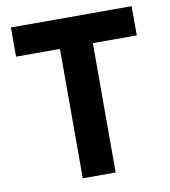

<svg xmlns="http://www.w3.org/2000/svg" viewBox="-82 -804 776 874"><g transform="rotate(-10 306.0 -366.5)"><path d="M585 -733V-598H382V0H230V-598H27V-733Z"/></g></svg>

Font: IBM Plex Sans JP
Style: Bold
Weight: 700
Designer: Mike Abbink; Paul van der Laan; Pieter van Rosmalen; Wujin Sim; Yejin Wi; Jinhee Kim; Boomi Park; Yona Kim; Kichan Ma
Foundry: Sandoll Inc.
Version: Version 1.001